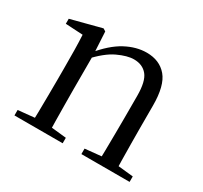

<svg xmlns="http://www.w3.org/2000/svg" viewBox="-116 -688 893 845"><g transform="rotate(30 330.5 -265.5)"><path d="M41.7 0V-27.8L150.4 -38.6H182.8L286.7 -27.8V0ZM123.9 0Q125.1 -24.4 125.6 -65.3Q126.1 -106.3 126.6 -150.7Q127.1 -195.1 127.1 -228.5V-289.4Q127.1 -340.8 126.5 -380.8Q125.9 -420.7 123.9 -457.5L35.8 -462.4V-487.9L189.9 -528L202.9 -519.8L209.3 -403.1V-401.7V-228.5Q209.3 -195.1 209.8 -150.7Q210.3 -106.3 210.8 -65.3Q211.3 -24.4 212.3 0ZM381.8 0V-27.8L489.3 -38.6H522.3L626.8 -27.8V0ZM463.5 0Q464.5 -24.4 465 -64.8Q465.5 -105.3 466 -149.7Q466.5 -194.1 466.5 -228.5V-344.3Q466.5 -418.1 442.4 -447.5Q418.3 -476.9 374.6 -476.9Q340.9 -476.9 293.8 -454.8Q246.6 -432.7 192.2 -372.4L183.7 -406H193.8Q248.4 -472.9 302.1 -501.7Q355.9 -530.6 408.5 -530.6Q474 -530.6 511 -487.1Q548 -443.5 548 -342.4V-228.5Q548 -194.1 548.5 -149.7Q549 -105.3 549.6 -64.8Q550.2 -24.4 551.2 0Z"/></g></svg>

Font: Noto Serif TC
Style: Regular
Weight: 200
Designer: Ryoko NISHIZUKA 西塚涼子 (kana & ideographs); Frank Grießhammer (Latin, Greek & Cyrillic); Wenlong ZHANG 张文龙 (bopomofo); San
Foundry: Adobe
Version: Version 2.001;hotconv 1.1.0;makeotfexe 2.6.0